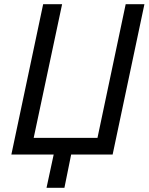

<svg xmlns="http://www.w3.org/2000/svg" viewBox="-20 -734 706 912"><path d="M201 158 235 0H34L185 -714H275L140 -79H443L577 -714H666L515 0H318L286 158Z"/></svg>

Font: Noto Sans
Style: Italic
Weight: 400
Italic angle: -12°
Designer: Monotype Design Team
Foundry: Monotype Imaging Inc.
Version: Version 2.013; ttfautohint (v1.8.4.7-5d5b)